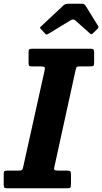

<svg xmlns="http://www.w3.org/2000/svg" viewBox="-57 -1012 549 1032"><path d="M-37 -19.5V-78Q-37 -89.5 -32.8 -92.2Q-28.5 -95 -17.5 -95H42Q57.5 -95 61.2 -98.5Q65 -102 68 -116L182.5 -632.5Q186 -647 182 -651Q178 -655 161 -655H115Q102.5 -655 99.5 -658.5Q96.5 -662 96.5 -674.5V-729.5Q96.5 -742.5 99.8 -746.2Q103 -750 115.5 -750H429.5Q442 -750 445.5 -746Q449 -742 449 -729.5V-675Q449 -661.5 445 -658.2Q441 -655 427.5 -655H371Q356 -655 354 -650.8Q352 -646.5 349 -634L235.5 -116Q232 -101 236.8 -98Q241.5 -95 259.5 -95H302Q316.5 -95 320.5 -91.2Q324.5 -87.5 324.5 -73.5V-22Q324.5 -8 321 -4Q317.5 0 304 0H-16Q-29 0 -33 -3.2Q-37 -6.5 -37 -19.5ZM184.5 -832.5 162.5 -856Q157.5 -861.5 158.2 -863.8Q159 -866 165.5 -872L284.5 -983.5Q293.5 -992 312.5 -992H380Q396 -992 401.5 -983.5L471 -871.5Q475 -865 467.5 -857.5L442.5 -833Q435.5 -827 433.5 -827.5Q431.5 -828 426 -832.5L347.5 -902.5Q336.5 -912 322.5 -903L202 -829.5Q195 -825.5 191.8 -826.8Q188.5 -828 184.5 -832.5Z"/></svg>

Font: Besley* Narrow
Style: Bold Italic
Weight: 700
Width: 4
Italic angle: -13°
Designer: Owen Earl
Foundry: indestructible type*
Version: Version 3.000; ttfautohint (v1.8.3)